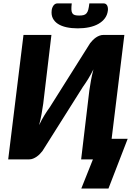

<svg xmlns="http://www.w3.org/2000/svg" viewBox="-20 -933 800 1124"><path d="M587.5 -913Q595 -913 600 -909.2Q605 -905.5 607.8 -899.8Q610.5 -894 611.5 -886.5Q612.5 -879 611.5 -871.5Q608.5 -845.5 594 -826Q579.5 -806.5 556.2 -793.2Q533 -780 502 -773.5Q471 -767 435 -767Q399 -767 369.2 -773.5Q339.5 -780 319.2 -793.2Q299 -806.5 289.2 -826Q279.5 -845.5 282.5 -871.5Q283 -879 285.8 -886.5Q288.5 -894 292.5 -899.8Q296.5 -905.5 302.2 -909.2Q308 -913 315.5 -913H400Q397.5 -891 398 -877.2Q398.5 -863.5 403.5 -855.5Q408.5 -847.5 418 -844.8Q427.5 -842 443.5 -842Q459.5 -842 469.8 -844.8Q480 -847.5 486.8 -855.5Q493.5 -863.5 497 -877.2Q500.5 -891 503 -913ZM727.5 -120.5 615 170.5H456L524 0H455L503 -403.5Q507 -431 512.5 -461.8Q518 -492.5 527 -527Q512 -496.5 495.8 -470.2Q479.5 -444 465 -424L228.5 -49Q222 -40.5 213.5 -31.8Q205 -23 195 -16Q185 -9 173.8 -4.5Q162.5 0 151 0H28L117.5 -728.5H281L233 -325.5Q229 -297.5 223.5 -266.2Q218 -235 209 -200.5Q223.5 -231.5 240 -258.2Q256.5 -285 271 -304.5L507.5 -680Q514 -688.5 522.5 -697.2Q531 -706 541 -713Q551 -720 562.2 -724.2Q573.5 -728.5 585 -728.5H708L633.5 -120.5Z"/></svg>

Font: Lato ExtraBold
Style: Italic
Weight: 800
Italic angle: -7°
Designer: Lukasz Dziedzic with Adam Twardoch and Botio Nikoltchev
Foundry: tyPoland Lukasz Dziedzic
Version: Version 2.015; 2015-08-06; http://www.latofonts.com/